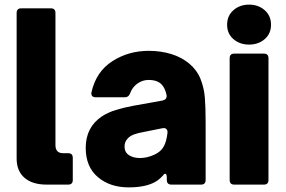

<svg xmlns="http://www.w3.org/2000/svg" viewBox="-20 -799 1237 831"><path d="M182 0Q120 0 86 -29.5Q52 -59 52 -113V-743Q52 -763 72 -763H200Q220 -763 220 -743V-171Q220 -136 253 -136H275Q295 -136 295 -116V-20Q295 0 275 0Z M351 -159Q351 -249 422 -296Q449 -313 481.5 -323Q514 -333 556 -341L684 -364Q693 -366 697.5 -371.5Q702 -377 701 -387Q695 -417 680 -433Q661 -453 623 -453Q597 -453 575 -437.5Q553 -422 543 -395Q537 -378 521 -378H394Q383 -378 378.5 -384Q374 -390 376 -400Q396 -489 466 -534Q536 -579 624 -579Q676 -579 721.5 -565Q767 -551 800 -523Q833 -495 848 -457Q863 -419 866.5 -378Q870 -337 870 -269V-20Q870 0 850 0H722Q702 0 702 -20V-29Q702 -47 695 -47Q690 -47 686 -40Q673 -26 662 -18Q619 12 537 12Q456 12 403.5 -32.5Q351 -77 351 -159ZM647 -129Q676 -142 688.5 -164.5Q701 -187 705 -225V-227Q705 -237 699 -241.5Q693 -246 683 -244L603 -228Q575 -223 559.5 -217Q544 -211 534 -201Q519 -186 519 -165Q519 -140 538 -127.5Q557 -115 586 -115Q616 -115 647 -129Z M994 0Q974 0 974 -20V-547Q974 -567 994 -567H1122Q1142 -567 1142 -547V-20Q1142 0 1122 0ZM963 -692Q963 -731 990.5 -755Q1018 -779 1058 -779Q1098 -779 1125.5 -755Q1153 -731 1153 -692Q1153 -653 1125.5 -629.5Q1098 -606 1058 -606Q1018 -606 990.5 -629.5Q963 -653 963 -692Z"/></svg>

Font: Open Sauce Two Black
Style: Regular
Weight: 900
Designer: Alfredo Marco Pradil
Foundry: Creative Sauce Fz LLC
Version: Version 1.477